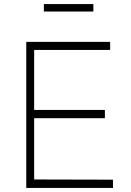

<svg xmlns="http://www.w3.org/2000/svg" viewBox="-20 -930 649 950"><path d="M110 -723H525V-683H149V-386H499V-345H149V-42L539 -41V0H110ZM442 -873H197V-910H442Z"/></svg>

Font: Public Sans VF
Style: Regular
Weight: 400
Designer: Pablo Impallari, Rodrigo Fuenzalida (Modified by Dan O. Williams and USWDS)
Version: Version 1.003